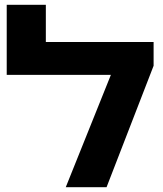

<svg xmlns="http://www.w3.org/2000/svg" viewBox="-20 -780 681 800"><path d="M254 0H424L620 -506V-605H171V-760H8V-468H442Z"/></svg>

Font: Noto Sans Hebrew SemiCondensed Extra
Style: Regular
Weight: 800
Width: 4
Designer: Monotype Design Team
Foundry: Monotype Imaging Inc.
Version: Version 1.902